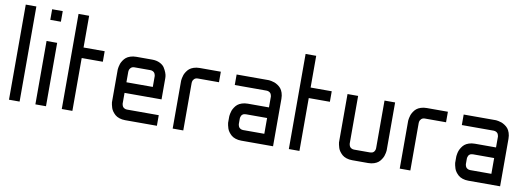

<svg xmlns="http://www.w3.org/2000/svg" viewBox="-51 -896 3300 1193"><g transform="rotate(10 1599.0 -300.0)"><path d="M33.2 -600.1H100.1V0H33.2Z M199.7 0V-399.9H266.6V0ZM199.7 -533.2V-600.1H266.6V-533.2Z M433.1 -600.1V-399.9H566.4V-333.5H433.1V0H366.2V-600.1Z M966.3 0H766.1Q745.6 0 729 -5.6Q712.4 -11.2 702.4 -20Q692.4 -28.8 684.8 -39.3Q677.2 -49.8 673.8 -60.5Q670.4 -71.3 668.5 -80.1Q666.5 -88.9 666 -94.7V-100.1V-299.8Q666 -301.8 666.3 -305.4Q666.5 -309.1 668.5 -319.6Q670.4 -330.1 673.8 -339.4Q677.2 -348.6 684.8 -360.4Q692.4 -372.1 702.4 -380.4Q712.4 -388.7 729 -394.3Q745.6 -399.9 766.1 -399.9H866.2Q894 -399.9 914.8 -389.6Q935.5 -379.4 944.8 -364.5Q954.1 -349.6 959.7 -335Q965.3 -320.3 965.8 -310.1L966.3 -299.8V-166.5H732.9V-100.1Q732.9 -98.6 733.2 -96.4Q733.4 -94.2 735.1 -88.6Q736.8 -83 740 -78.6Q743.2 -74.2 750 -70.6Q756.8 -66.9 766.1 -66.9H966.3ZM732.9 -233.4H899.4V-299.8Q899.4 -301.3 899.2 -303.5Q898.9 -305.7 897.2 -311.5Q895.5 -317.4 892.3 -321.8Q889.2 -326.2 882.3 -329.8Q875.5 -333.5 866.2 -333.5H766.1Q751.5 -333.5 743.2 -325Q734.9 -316.4 733.9 -308.1L732.9 -299.8Z M1166 -333.5Q1151.4 -333.5 1143.1 -325Q1134.8 -316.4 1133.8 -308.1L1132.8 -299.8V0H1065.9V-299.8Q1065.9 -301.8 1066.2 -305.4Q1066.4 -309.1 1068.4 -319.6Q1070.3 -330.1 1073.7 -339.4Q1077.1 -348.6 1084.7 -360.4Q1092.3 -372.1 1102.3 -380.4Q1112.3 -388.7 1128.9 -394.3Q1145.5 -399.9 1166 -399.9H1299.3V-333.5Z M1398.9 -399.9H1599.1Q1601.1 -399.9 1604.7 -399.7Q1608.4 -399.4 1618.9 -397.5Q1629.4 -395.5 1638.7 -392.1Q1647.9 -388.7 1659.7 -381.1Q1671.4 -373.5 1679.7 -363.5Q1688 -353.5 1693.6 -336.9Q1699.2 -320.3 1699.2 -299.8V0H1499Q1478.5 0 1461.9 -5.6Q1445.3 -11.2 1435.3 -20Q1425.3 -28.8 1417.7 -39.3Q1410.2 -49.8 1406.7 -60.5Q1403.3 -71.3 1401.4 -80.1Q1399.4 -88.9 1398.9 -94.7V-100.1V-133.3Q1398.9 -135.3 1399.2 -138.9Q1399.4 -142.6 1401.4 -153.1Q1403.3 -163.6 1406.7 -172.9Q1410.2 -182.1 1417.7 -193.8Q1425.3 -205.6 1435.3 -213.9Q1445.3 -222.2 1461.9 -227.8Q1478.5 -233.4 1499 -233.4H1632.3V-299.8Q1632.3 -301.3 1632.1 -303.5Q1631.8 -305.7 1630.1 -311.5Q1628.4 -317.4 1625.2 -321.8Q1622.1 -326.2 1615.2 -329.8Q1608.4 -333.5 1599.1 -333.5H1398.9ZM1632.3 -166.5H1499Q1471.7 -166.5 1466.3 -139.6Q1465.8 -133.3 1465.8 -133.3V-100.1Q1465.8 -98.6 1466.1 -96.4Q1466.3 -94.2 1468 -88.6Q1469.7 -83 1472.9 -78.6Q1476.1 -74.2 1482.9 -70.6Q1489.7 -66.9 1499 -66.9H1632.3Z M1865.7 -600.1V-399.9H1999V-333.5H1865.7V0H1798.8V-600.1Z M2332 -100.1V-399.9H2398.9V-100.1Q2398.9 -98.1 2398.7 -94.5Q2398.4 -90.8 2396.5 -80.3Q2394.5 -69.8 2391.1 -60.5Q2387.7 -51.3 2380.1 -39.6Q2372.6 -27.8 2362.5 -19.5Q2352.5 -11.2 2335.9 -5.6Q2319.3 0 2298.8 0H2198.7Q2178.2 0 2161.6 -5.6Q2145 -11.2 2135 -20Q2125 -28.8 2117.4 -39.3Q2109.9 -49.8 2106.4 -60.5Q2103 -71.3 2101.1 -80.1Q2099.1 -88.9 2098.6 -94.7V-100.1V-399.9H2165.5V-100.1Q2165.5 -98.6 2165.8 -96.4Q2166 -94.2 2167.7 -88.6Q2169.4 -83 2172.6 -78.6Q2175.8 -74.2 2182.6 -70.6Q2189.5 -66.9 2198.7 -66.9H2298.8Q2326.2 -66.9 2331.5 -93.8Q2332 -100.1 2332 -100.1Z M2598.6 -333.5Q2584 -333.5 2575.7 -325Q2567.4 -316.4 2566.4 -308.1L2565.4 -299.8V0H2498.5V-299.8Q2498.5 -301.8 2498.8 -305.4Q2499 -309.1 2501 -319.6Q2502.9 -330.1 2506.3 -339.4Q2509.8 -348.6 2517.3 -360.4Q2524.9 -372.1 2534.9 -380.4Q2544.9 -388.7 2561.5 -394.3Q2578.1 -399.9 2598.6 -399.9H2731.9V-333.5Z M2831.5 -399.9H3031.7Q3033.7 -399.9 3037.4 -399.7Q3041 -399.4 3051.5 -397.5Q3062 -395.5 3071.3 -392.1Q3080.6 -388.7 3092.3 -381.1Q3104 -373.5 3112.3 -363.5Q3120.6 -353.5 3126.2 -336.9Q3131.8 -320.3 3131.8 -299.8V0H2931.6Q2911.1 0 2894.5 -5.6Q2877.9 -11.2 2867.9 -20Q2857.9 -28.8 2850.3 -39.3Q2842.8 -49.8 2839.4 -60.5Q2835.9 -71.3 2834 -80.1Q2832 -88.9 2831.5 -94.7V-100.1V-133.3Q2831.5 -135.3 2831.8 -138.9Q2832 -142.6 2834 -153.1Q2835.9 -163.6 2839.4 -172.9Q2842.8 -182.1 2850.3 -193.8Q2857.9 -205.6 2867.9 -213.9Q2877.9 -222.2 2894.5 -227.8Q2911.1 -233.4 2931.6 -233.4H3064.9V-299.8Q3064.9 -301.3 3064.7 -303.5Q3064.5 -305.7 3062.7 -311.5Q3061 -317.4 3057.9 -321.8Q3054.7 -326.2 3047.9 -329.8Q3041 -333.5 3031.7 -333.5H2831.5ZM3064.9 -166.5H2931.6Q2904.3 -166.5 2898.9 -139.6Q2898.4 -133.3 2898.4 -133.3V-100.1Q2898.4 -98.6 2898.7 -96.4Q2898.9 -94.2 2900.6 -88.6Q2902.3 -83 2905.5 -78.6Q2908.7 -74.2 2915.5 -70.6Q2922.4 -66.9 2931.6 -66.9H3064.9Z"/></g></svg>

Font: Malkor
Style: Regular
Weight: 400
Version: Version 1.3